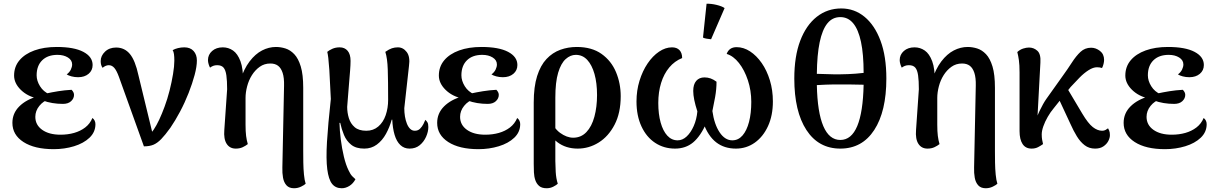

<svg xmlns="http://www.w3.org/2000/svg" viewBox="-20 -777 6462 1022"><path d="M266 17Q164 17 105 -21Q46 -59 46 -123Q46 -174 82.5 -210.5Q119 -247 180 -264L182 -252Q126 -264 90.5 -299Q55 -334 55 -375Q55 -422 83.5 -456Q112 -490 163 -508.5Q214 -527 282 -527Q374 -527 423.5 -501Q473 -475 473 -431Q473 -402 451.5 -384Q430 -366 396 -366Q377 -366 360.5 -370.5Q344 -375 335 -381Q350 -392 357 -406.5Q364 -421 364 -434Q364 -457 341.5 -471Q319 -485 286 -485Q234 -485 204.5 -456Q175 -427 175 -376Q175 -347 193 -318Q211 -289 243 -275L242 -249Q211 -240 189.5 -213.5Q168 -187 168 -155Q168 -112 204.5 -86Q241 -60 302 -60Q341 -60 374.5 -69.5Q408 -79 433.5 -98.5Q459 -118 472 -149Q480 -143 484 -134.5Q488 -126 488 -116Q488 -74 456.5 -44Q425 -14 374 1.5Q323 17 266 17ZM315 -224Q286 -224 259 -228.5Q232 -233 208 -242L224 -279Q256 -286 290 -291.5Q324 -297 361 -299Q374 -286 374 -272Q374 -253 358.5 -238.5Q343 -224 315 -224Z M746 2 613 -368Q601 -401 588.5 -415.5Q576 -430 559 -430Q550 -430 541.5 -426Q533 -422 526 -416Q521 -423 518.5 -431.5Q516 -440 516 -452Q516 -480 539 -502Q562 -524 598 -524Q643 -524 671.5 -489.5Q700 -455 717 -376L797 -46L770 -53Q784 -66 798.5 -87.5Q813 -109 827.5 -140Q842 -171 856 -209Q871 -249 882.5 -294.5Q894 -340 901 -382.5Q908 -425 908 -454Q908 -475 906 -489Q904 -503 899 -510Q911 -517 927.5 -521Q944 -525 961 -525Q993 -525 1010.5 -505.5Q1028 -486 1028 -455Q1028 -423 1016 -378Q1004 -333 984 -282Q964 -231 938.5 -183Q913 -135 887 -97Q859 -58 838 -36.5Q817 -15 796.5 -6.5Q776 2 746 2Z M1545 225Q1519 225 1505 209.5Q1491 194 1486.5 169Q1482 144 1483 115L1492 -321Q1493 -363 1484.5 -389Q1476 -415 1460 -427Q1444 -439 1419 -439Q1387 -439 1362.5 -421.5Q1338 -404 1321 -377Q1304 -350 1295.5 -317.5Q1287 -285 1287 -256V-113Q1287 -77 1290 -53.5Q1293 -30 1299 -10Q1288 -1 1272 6.5Q1256 14 1235 14Q1203 14 1186.5 -11.5Q1170 -37 1174 -85L1189 -302Q1189 -347 1185 -375.5Q1181 -404 1170 -417Q1159 -430 1136 -430Q1124 -430 1115 -426.5Q1106 -423 1098 -417Q1094 -424 1090.5 -435.5Q1087 -447 1087 -457Q1087 -486 1109 -505.5Q1131 -525 1166 -525Q1196 -525 1220.5 -508Q1245 -491 1260 -451Q1275 -411 1274 -340L1257 -345Q1278 -410 1308.5 -450Q1339 -490 1375 -508.5Q1411 -527 1449 -527Q1474 -527 1499.5 -519Q1525 -511 1546.5 -488.5Q1568 -466 1581 -423Q1594 -380 1594 -310V26Q1594 55 1594.5 88.5Q1595 122 1598 152.5Q1601 183 1607 201Q1600 208 1582.5 216.5Q1565 225 1545 225Z M1799 225Q1766 225 1747.5 201.5Q1729 178 1722 124Q1715 70 1720.5 -22Q1726 -114 1741 -250L1733 -405Q1730 -448 1727.5 -468.5Q1725 -489 1722 -501Q1731 -509 1748.5 -517Q1766 -525 1788 -525Q1815 -525 1830.5 -506.5Q1846 -488 1846 -453Q1846 -432 1843.5 -400.5Q1841 -369 1838 -333.5Q1835 -298 1832.5 -265Q1830 -232 1828 -208Q1828 -177 1837 -148Q1846 -119 1868 -100Q1890 -81 1930 -81Q1967 -81 1993.5 -103.5Q2020 -126 2033 -164Q2046 -202 2046 -245Q2046 -347 2044 -407Q2042 -467 2031 -501Q2051 -515 2066 -520Q2081 -525 2098 -525Q2126 -525 2145 -500Q2164 -475 2157 -426L2132 -201Q2132 -178 2135.5 -157Q2139 -136 2146 -118.5Q2153 -101 2163.5 -91Q2174 -81 2188 -81Q2205 -81 2216 -92Q2227 -103 2234 -117Q2241 -131 2244 -139Q2250 -134 2255 -126Q2260 -118 2260 -101Q2260 -76 2248 -49Q2236 -22 2214 -4Q2192 14 2160 14Q2131 14 2111 -5Q2091 -24 2080.5 -59Q2070 -94 2068 -140H2065Q2054 -100 2034.5 -64.5Q2015 -29 1986 -7.5Q1957 14 1919 14Q1875 14 1849.5 -6.5Q1824 -27 1811 -58.5Q1798 -90 1791 -123H1787Q1788 -82 1794 -34.5Q1800 13 1810.5 57Q1821 101 1836 131Q1845 151 1856 162Q1867 173 1872 177Q1860 200 1840 212.5Q1820 225 1799 225Z M2527 17Q2425 17 2366 -21Q2307 -59 2307 -123Q2307 -174 2343.5 -210.5Q2380 -247 2441 -264L2443 -252Q2387 -264 2351.5 -299Q2316 -334 2316 -375Q2316 -422 2344.5 -456Q2373 -490 2424 -508.5Q2475 -527 2543 -527Q2635 -527 2684.5 -501Q2734 -475 2734 -431Q2734 -402 2712.5 -384Q2691 -366 2657 -366Q2638 -366 2621.5 -370.5Q2605 -375 2596 -381Q2611 -392 2618 -406.5Q2625 -421 2625 -434Q2625 -457 2602.5 -471Q2580 -485 2547 -485Q2495 -485 2465.5 -456Q2436 -427 2436 -376Q2436 -347 2454 -318Q2472 -289 2504 -275L2503 -249Q2472 -240 2450.5 -213.5Q2429 -187 2429 -155Q2429 -112 2465.5 -86Q2502 -60 2563 -60Q2602 -60 2635.5 -69.5Q2669 -79 2694.5 -98.5Q2720 -118 2733 -149Q2741 -143 2745 -134.5Q2749 -126 2749 -116Q2749 -74 2717.5 -44Q2686 -14 2635 1.5Q2584 17 2527 17ZM2576 -224Q2547 -224 2520 -228.5Q2493 -233 2469 -242L2485 -279Q2517 -286 2551 -291.5Q2585 -297 2622 -299Q2635 -286 2635 -272Q2635 -253 2619.5 -238.5Q2604 -224 2576 -224Z M2890 225Q2864 225 2850 213Q2836 201 2829.5 182Q2823 163 2822 140Q2821 117 2821 95V-231Q2821 -315 2839 -372Q2857 -429 2889 -463Q2921 -497 2962.5 -512Q3004 -527 3050 -527Q3130 -527 3182 -490Q3234 -453 3259 -393Q3284 -333 3284 -265Q3284 -176 3251.5 -113.5Q3219 -51 3167 -18.5Q3115 14 3055 14Q2992 14 2947 -20Q2902 -54 2868 -110L2902 -159Q2925 -96 2961 -70Q2997 -44 3031 -44Q3073 -44 3101.5 -74Q3130 -104 3144 -156Q3158 -208 3158 -271Q3158 -335 3144.5 -383Q3131 -431 3106 -458Q3081 -485 3045 -485Q3016 -485 2991 -462.5Q2966 -440 2951 -390Q2936 -340 2936 -257V80Q2936 103 2938 138Q2940 173 2949 201Q2942 208 2925.5 216.5Q2909 225 2890 225Z M3901 -526Q3938 -526 3972.5 -503.5Q4007 -481 4034.5 -441.5Q4062 -402 4078 -349.5Q4094 -297 4094 -237Q4094 -162 4068 -105.5Q4042 -49 3997.5 -17.5Q3953 14 3897 14Q3835 14 3792 -19.5Q3749 -53 3724 -122L3741 -124Q3709 -52 3669.5 -19Q3630 14 3573 14Q3514 14 3467.5 -16.5Q3421 -47 3394.5 -104Q3368 -161 3368 -237Q3368 -295 3384 -347Q3400 -399 3427 -439Q3454 -479 3488 -502Q3522 -525 3557 -525Q3583 -525 3597 -510Q3611 -495 3611 -468Q3571 -452 3542.5 -418Q3514 -384 3499 -335.5Q3484 -287 3484 -229Q3484 -170 3496.5 -125Q3509 -80 3532 -55Q3555 -30 3587 -30Q3613 -30 3635 -50.5Q3657 -71 3672.5 -106Q3688 -141 3692 -184Q3681 -218 3675.5 -245Q3670 -272 3670 -293Q3670 -328 3686 -346.5Q3702 -365 3730 -365Q3747 -365 3762.5 -359.5Q3778 -354 3794 -342Q3794 -302 3786.5 -260Q3779 -218 3772 -186Q3782 -115 3810.5 -72.5Q3839 -30 3878 -30Q3910 -30 3932.5 -56Q3955 -82 3967 -128Q3979 -174 3979 -235Q3979 -295 3961 -349.5Q3943 -404 3913.5 -441.5Q3884 -479 3848 -490Q3861 -526 3901 -526ZM3765 -568Q3755 -569 3742 -571Q3729 -573 3722 -577L3741 -757Q3765 -758 3794 -751Q3823 -744 3837 -734Z M4458 -732Q4528 -732 4582 -687.5Q4636 -643 4667 -560Q4698 -477 4698 -359Q4698 -184 4633.5 -85Q4569 14 4453 14Q4337 14 4272.5 -85Q4208 -184 4208 -359Q4208 -477 4239.5 -560Q4271 -643 4327.5 -687.5Q4384 -732 4458 -732ZM4453 -686Q4411 -686 4384 -652.5Q4357 -619 4343 -552Q4329 -485 4328 -384Q4375 -382 4415 -381.5Q4455 -381 4494.5 -382.5Q4534 -384 4577 -389Q4577 -488 4563 -554Q4549 -620 4521.5 -653Q4494 -686 4453 -686ZM4453 -32Q4512 -32 4543 -106Q4574 -180 4577 -326Q4535 -327 4496.5 -327.5Q4458 -328 4418 -327.5Q4378 -327 4328 -324Q4331 -179 4362.5 -105.5Q4394 -32 4453 -32Z M5227 225Q5201 225 5187 209.5Q5173 194 5168.5 169Q5164 144 5165 115L5174 -321Q5175 -363 5166.5 -389Q5158 -415 5142 -427Q5126 -439 5101 -439Q5069 -439 5044.5 -421.5Q5020 -404 5003 -377Q4986 -350 4977.5 -317.5Q4969 -285 4969 -256V-113Q4969 -77 4972 -53.5Q4975 -30 4981 -10Q4970 -1 4954 6.5Q4938 14 4917 14Q4885 14 4868.5 -11.5Q4852 -37 4856 -85L4871 -302Q4871 -347 4867 -375.5Q4863 -404 4852 -417Q4841 -430 4818 -430Q4806 -430 4797 -426.5Q4788 -423 4780 -417Q4776 -424 4772.5 -435.5Q4769 -447 4769 -457Q4769 -486 4791 -505.5Q4813 -525 4848 -525Q4878 -525 4902.5 -508Q4927 -491 4942 -451Q4957 -411 4956 -340L4939 -345Q4960 -410 4990.5 -450Q5021 -490 5057 -508.5Q5093 -527 5131 -527Q5156 -527 5181.5 -519Q5207 -511 5228.5 -488.5Q5250 -466 5263 -423Q5276 -380 5276 -310V26Q5276 55 5276.5 88.5Q5277 122 5280 152.5Q5283 183 5289 201Q5282 208 5264.5 216.5Q5247 225 5227 225Z M5471 14Q5439 14 5423 -10.5Q5407 -35 5407 -79V-391Q5407 -432 5403.5 -456.5Q5400 -481 5395 -500Q5409 -513 5426 -518.5Q5443 -524 5457 -524Q5483 -524 5502 -506.5Q5521 -489 5518 -444L5499 -90L5486 -98Q5493 -144 5513 -185.5Q5533 -227 5550 -251L5634 -369Q5663 -409 5685.5 -444Q5708 -479 5731.5 -501Q5755 -523 5788 -523Q5813 -523 5835 -506Q5857 -489 5857 -458Q5857 -449 5854 -436.5Q5851 -424 5846 -415Q5840 -417 5833.5 -418Q5827 -419 5819 -419Q5799 -419 5774.5 -403.5Q5750 -388 5726 -363.5Q5702 -339 5679 -314L5589 -201Q5572 -181 5557 -155Q5542 -129 5533.5 -104.5Q5525 -80 5525 -62Q5525 -45 5527 -34.5Q5529 -24 5532 -10Q5521 -2 5506 6Q5491 14 5471 14ZM5809 14Q5777 14 5753.5 -4Q5730 -22 5712 -51.5Q5694 -81 5678 -117L5598 -289L5641 -340L5741 -172Q5772 -120 5797 -100.5Q5822 -81 5847 -81Q5857 -81 5865 -85.5Q5873 -90 5878 -94Q5880 -91 5884 -82Q5888 -73 5888 -58Q5888 -43 5879.5 -26.5Q5871 -10 5853.5 2Q5836 14 5809 14Z M6181 17Q6079 17 6020 -21Q5961 -59 5961 -123Q5961 -174 5997.5 -210.5Q6034 -247 6095 -264L6097 -252Q6041 -264 6005.5 -299Q5970 -334 5970 -375Q5970 -422 5998.5 -456Q6027 -490 6078 -508.5Q6129 -527 6197 -527Q6289 -527 6338.5 -501Q6388 -475 6388 -431Q6388 -402 6366.5 -384Q6345 -366 6311 -366Q6292 -366 6275.5 -370.5Q6259 -375 6250 -381Q6265 -392 6272 -406.5Q6279 -421 6279 -434Q6279 -457 6256.5 -471Q6234 -485 6201 -485Q6149 -485 6119.5 -456Q6090 -427 6090 -376Q6090 -347 6108 -318Q6126 -289 6158 -275L6157 -249Q6126 -240 6104.5 -213.5Q6083 -187 6083 -155Q6083 -112 6119.5 -86Q6156 -60 6217 -60Q6256 -60 6289.5 -69.5Q6323 -79 6348.5 -98.5Q6374 -118 6387 -149Q6395 -143 6399 -134.5Q6403 -126 6403 -116Q6403 -74 6371.5 -44Q6340 -14 6289 1.5Q6238 17 6181 17ZM6230 -224Q6201 -224 6174 -228.5Q6147 -233 6123 -242L6139 -279Q6171 -286 6205 -291.5Q6239 -297 6276 -299Q6289 -286 6289 -272Q6289 -253 6273.5 -238.5Q6258 -224 6230 -224Z"/></svg>

Font: Arima Thin SemiBold
Style: Regular
Weight: 600
Version: Version 1.100